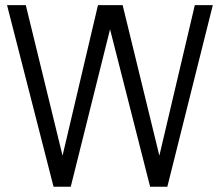

<svg xmlns="http://www.w3.org/2000/svg" viewBox="-20 -710 836 730"><path d="M789.1 -690.4 616.2 0H550.8L398.4 -598.6L249 0H183.6L6.8 -690.4H78.1L217.8 -118.2L352.5 -690.4H446.3L585.9 -118.2L720.7 -690.4Z"/></svg>

Font: Dinish
Style: Regular
Weight: 400
Designer: Bert Driehuis
Foundry: Playbeing
Version: Version 3.006; git-39231f3c-release